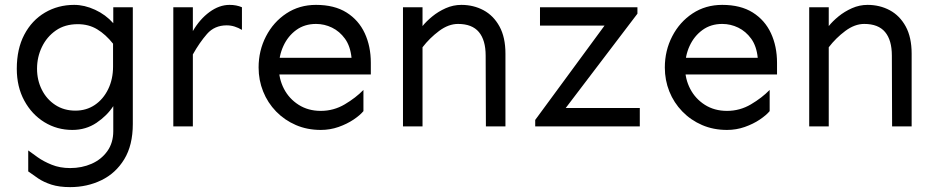

<svg xmlns="http://www.w3.org/2000/svg" viewBox="-20 -518 3825 787"><path d="M267.6 249Q222.7 249 190.9 238.8Q159.2 228.5 136.7 213.4Q114.3 198.2 95.7 184.6V98.6Q110.4 109.4 134.3 126.5Q158.2 143.6 191.9 157.2Q225.6 170.9 267.6 170.9Q315.4 170.9 355.5 153.3Q395.5 135.7 419.9 101.6Q444.3 67.4 444.3 19.5V-83Q418.9 -43.9 375.5 -14.6Q332 14.6 276.4 14.6Q213.9 14.6 162.1 -17.1Q110.4 -48.8 79.6 -105.5Q48.8 -162.1 48.8 -236.3Q48.8 -317.4 79.6 -376Q110.4 -434.6 164.1 -466.3Q217.8 -498 284.2 -498Q326.2 -498 369.6 -478Q413.1 -458 444.3 -422.9V-488.3H524.4V-9.8Q524.4 77.1 489.3 134.8Q454.1 192.4 395.5 220.7Q336.9 249 267.6 249ZM289.1 -64.5Q334 -64.5 368.7 -87.9Q403.3 -111.3 423.3 -152.3Q443.4 -193.4 443.4 -245.1V-338.9Q413.1 -377 378.4 -397.9Q343.8 -418.9 298.8 -418.9Q246.1 -418.9 209 -393.1Q171.9 -367.2 151.9 -325.7Q131.8 -284.2 131.8 -236.3Q131.8 -189.5 151.4 -150.4Q170.9 -111.3 206.5 -87.9Q242.2 -64.5 289.1 -64.5Z M690.4 0V-488.3H770.5V0ZM770.5 -294.9V-390.6Q798.8 -439.5 838.9 -468.8Q878.9 -498 920.9 -498Q949.2 -498 971.7 -488.3V-395.5Q957 -404.3 941.4 -409.2Q925.8 -414.1 909.2 -414.1Q859.4 -414.1 828.6 -378.9Q797.9 -343.8 770.5 -294.9Z M1294.9 14.6Q1239.3 14.6 1192.9 -5.4Q1146.5 -25.4 1111.8 -61Q1077.1 -96.7 1058.6 -143.1Q1040 -189.5 1040 -241.2Q1040 -310.5 1070.3 -369.1Q1100.6 -427.7 1153.8 -462.9Q1207 -498 1275.4 -498Q1350.6 -498 1400.4 -466.8Q1450.2 -435.5 1475.1 -381.8Q1500 -328.1 1500 -260.7V-212.9H1115.2V-281.2H1420.9Q1416 -329.1 1394 -359.4Q1372.1 -389.6 1340.8 -404.8Q1309.6 -419.9 1275.4 -419.9Q1228.5 -419.9 1194.3 -395Q1160.2 -370.1 1141.6 -329.6Q1123 -289.1 1123 -241.2Q1123 -194.3 1144 -153.8Q1165 -113.3 1204.1 -88.4Q1243.2 -63.5 1294.9 -63.5Q1347.7 -63.5 1393.1 -90.3Q1438.5 -117.2 1469.7 -149.4V-62.5Q1456.1 -45.9 1429.2 -27.8Q1402.3 -9.8 1367.7 2.4Q1333 14.6 1294.9 14.6Z M1971.7 0 1970.7 -290Q1970.7 -353.5 1942.9 -386.7Q1915 -419.9 1857.4 -419.9Q1818.4 -419.9 1779.8 -391.1Q1741.2 -362.3 1711.9 -324.2V-411.1Q1727.5 -430.7 1752 -450.7Q1776.4 -470.7 1807.1 -484.4Q1837.9 -498 1871.1 -498Q1920.9 -498 1961.9 -476.1Q2002.9 -454.1 2027.3 -409.7Q2051.8 -365.2 2051.8 -297.9V0ZM1631.8 0V-488.3H1711.9V0Z M2173.8 0V-26.4L2458 -413.1H2193.4V-488.3H2592.8V-461.9L2298.8 -75.2H2602.5V0Z M2960 14.6Q2904.3 14.6 2857.9 -5.4Q2811.5 -25.4 2776.9 -61Q2742.2 -96.7 2723.6 -143.1Q2705.1 -189.5 2705.1 -241.2Q2705.1 -310.5 2735.4 -369.1Q2765.6 -427.7 2818.8 -462.9Q2872.1 -498 2940.4 -498Q3015.6 -498 3065.4 -466.8Q3115.2 -435.5 3140.1 -381.8Q3165 -328.1 3165 -260.7V-212.9H2780.3V-281.2H3085.9Q3081.1 -329.1 3059.1 -359.4Q3037.1 -389.6 3005.9 -404.8Q2974.6 -419.9 2940.4 -419.9Q2893.6 -419.9 2859.4 -395Q2825.2 -370.1 2806.6 -329.6Q2788.1 -289.1 2788.1 -241.2Q2788.1 -194.3 2809.1 -153.8Q2830.1 -113.3 2869.1 -88.4Q2908.2 -63.5 2960 -63.5Q3012.7 -63.5 3058.1 -90.3Q3103.5 -117.2 3134.8 -149.4V-62.5Q3121.1 -45.9 3094.2 -27.8Q3067.4 -9.8 3032.7 2.4Q2998 14.6 2960 14.6Z M3636.7 0 3635.7 -290Q3635.7 -353.5 3607.9 -386.7Q3580.1 -419.9 3522.5 -419.9Q3483.4 -419.9 3444.8 -391.1Q3406.2 -362.3 3377 -324.2V-411.1Q3392.6 -430.7 3417 -450.7Q3441.4 -470.7 3472.2 -484.4Q3502.9 -498 3536.1 -498Q3585.9 -498 3627 -476.1Q3668 -454.1 3692.4 -409.7Q3716.8 -365.2 3716.8 -297.9V0ZM3296.9 0V-488.3H3377V0Z"/></svg>

Font: Sen
Style: Regular
Weight: 400
Designer: Kosal Sen, Philatype
Foundry: Philatype
Version: Version 2.000;gftools[0.9.31]